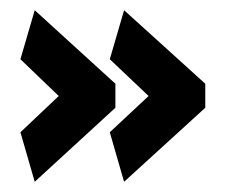

<svg xmlns="http://www.w3.org/2000/svg" viewBox="-20 -434 452 376"><path d="M206 -270 48 -414 20 -318 95 -246 20 -175 48 -78 206 -223ZM382 -270 223 -414 195 -318 271 -246 195 -175 223 -78 382 -223Z"/></svg>

Font: Catamaran Thin ExtraBold
Style: Regular
Weight: 800
Version: Version 2.000